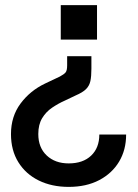

<svg xmlns="http://www.w3.org/2000/svg" viewBox="-20 -573 540 752"><path d="M249 159Q183 159 132 134Q81 109 52 62.5Q23 16 23 -48Q23 -117 60.5 -167.5Q98 -218 157 -246L214 -273Q231 -282 237 -289.5Q243 -297 243 -317V-353H338V-304Q338 -274 334 -255.5Q330 -237 317 -224Q304 -211 276 -199L234 -179Q209 -168 184.5 -151.5Q160 -135 145 -110Q130 -85 130 -48Q130 5 163 36Q196 67 249 67Q305 67 337 36.5Q369 6 369 -46H474Q474 14 446.5 60Q419 106 368.5 132.5Q318 159 249 159ZM218 -418V-553H360V-418Z"/></svg>

Font: Host Grotesk Light Medium
Style: Regular
Weight: 500
Version: Version 1.003